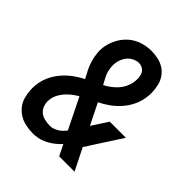

<svg xmlns="http://www.w3.org/2000/svg" viewBox="-193 -803 936 936"><g transform="rotate(45 275.0 -335.0)"><path d="M188 12Q162 12 137.5 7Q113 2 93 -10Q73 -22 58 -40.5Q43 -59 36.5 -82Q30 -105 28.5 -130.5Q27 -156 32 -182Q37 -209 50.5 -235.5Q64 -262 84 -284.5Q104 -307 128 -324.5Q152 -342 179 -356Q168 -376 157.5 -397Q147 -418 140.5 -440.5Q134 -463 131.5 -487.5Q129 -512 134 -538Q140 -567 155.5 -595Q171 -623 196 -643.5Q221 -664 251 -673Q281 -682 310 -682Q334 -682 357 -677Q380 -672 399 -660Q418 -648 431 -629.5Q444 -611 449.5 -589Q455 -567 456 -543Q457 -519 452 -495Q447 -467 433.5 -440.5Q420 -414 400 -391.5Q380 -369 355 -351Q330 -333 303 -320L357 -211L411 -294H522L427 -147Q422 -139 417 -130.5Q412 -122 405 -114L462 0H356L328 -57Q303 -29 270.5 -10.5Q238 8 204 11ZM262 -397Q279 -406 294.5 -417.5Q310 -429 323 -443Q336 -457 344.5 -474Q353 -491 357 -509Q360 -524 359.5 -539.5Q359 -555 354 -568Q349 -581 337 -589Q325 -597 309 -597Q295 -597 281 -591Q267 -585 256 -574Q245 -563 238.5 -549Q232 -535 229 -521Q226 -504 227.5 -487Q229 -470 234 -454.5Q239 -439 247 -425Q255 -411 262 -397ZM220 -73Q231 -73 242 -77Q253 -81 263 -87Q273 -93 281.5 -101.5Q290 -110 297 -119L219 -277Q203 -268 188 -256.5Q173 -245 161 -231.5Q149 -218 140 -202Q131 -186 128 -169Q124 -149 129 -129Q134 -109 147 -96Q160 -83 179.5 -78Q199 -73 220 -73Z"/></g></svg>

Font: Lode Dark Term
Style: Bold Italic
Weight: 700
Italic angle: -11°
Monospace: yes
Designer: Belleve Invis
Foundry: Belleve Invis
Version: Version 29.2.0